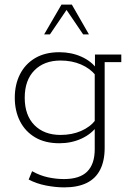

<svg xmlns="http://www.w3.org/2000/svg" viewBox="-20 -630 573 831"><path d="M258 181Q221 181 179.5 173Q138 165 104 147L119 111Q153 130 188 137.5Q223 145 257 145Q325 145 357.5 112.5Q390 80 390 16V-76L401 -85Q376 -50 332.5 -30Q289 -10 237 -10Q175 -10 132 -35.5Q89 -61 66.5 -105.5Q44 -150 44 -207Q44 -264 66.5 -308.5Q89 -353 132 -378.5Q175 -404 237 -404Q289 -404 332.5 -384.5Q376 -365 401 -330L391 -332V-394H505V-361H433V10Q433 66 413.5 104.5Q394 143 355 162Q316 181 258 181ZM242 -46Q291 -46 330.5 -63Q370 -80 394 -111L390 -89V-322L394 -304Q370 -334 330.5 -351Q291 -368 242 -368Q171 -368 129 -325.5Q87 -283 87 -207Q87 -131 129 -88.5Q171 -46 242 -46ZM171 -481 246 -610H291L365 -481H340L268 -587L196 -481Z"/></svg>

Font: Rokkitt ExtraLight
Style: Regular
Weight: 250
Version: Version 3.103